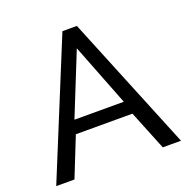

<svg xmlns="http://www.w3.org/2000/svg" viewBox="-127 -830 930 950"><g transform="rotate(-20 338.5 -355.0)"><path d="M301 -710H377L667 0H571L487 -208H189L106 0H10ZM467 -278 339 -606 207 -278Z"/></g></svg>

Font: Boldmen Medium
Style: Regular
Weight: 400
Designer: Matt McInerney, Pablo Impallari, Rodrigo Fuenzalida
Foundry: LIVING CONCEPT
Version: Version 1.000